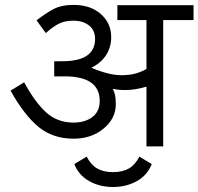

<svg xmlns="http://www.w3.org/2000/svg" viewBox="-20 -591 801 775"><path d="M638.8 -510V0H571.2V-241.2Q525 -227.5 485 -227.5Q458.8 -227.5 435 -232.5Q447.5 -211.2 447.5 -171.2Q447.5 -112.5 398.1 -71.9Q348.8 -31.2 277.5 -31.2Q193.8 -31.2 136.2 -78.1Q78.8 -125 22.5 -225L77.5 -258.8Q122.5 -176.2 167.5 -136.2Q212.5 -96.2 276.2 -96.2Q323.8 -96.2 353.1 -118.8Q382.5 -141.2 382.5 -183.8Q382.5 -288.8 222.5 -282.5H198.8V-343.8H227.5Q363.8 -342.5 363.8 -433.8Q363.8 -468.8 339.4 -488.1Q315 -507.5 276.2 -507.5Q240 -507.5 215.6 -494.4Q191.2 -481.2 165 -457.5L127.5 -508.8Q162.5 -536.2 195 -553.8Q227.5 -571.2 277.5 -571.2Q345 -571.2 386.9 -534.4Q428.8 -497.5 428.8 -441.2Q428.8 -401.2 408.8 -369.4Q388.8 -337.5 348.8 -317.5Q420 -287.5 468.8 -287.5Q502.5 -287.5 525.6 -293.8Q548.8 -300 571.2 -312.5V-510H453.8V-570H761.2V-510ZM542.5 41.2 592.5 71.2Q575 116.2 532.5 140Q490 163.8 436.2 163.8Q382.5 163.8 340 140Q297.5 116.2 280 71.2L330 41.2Q346.2 73.8 371.9 88.8Q397.5 103.8 436.2 103.8Q475 103.8 500.6 88.8Q526.2 73.8 542.5 41.2Z"/></svg>

Font: Cambay
Style: Regular
Weight: 400
Designer: Pooja Saxena
Foundry: Pooja Saxena
Version: Version 1.181;PS 001.181;hotconv 1.0.70;makeotf.lib2.5.58329